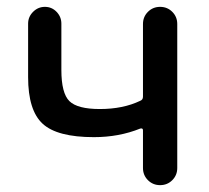

<svg xmlns="http://www.w3.org/2000/svg" viewBox="-20 -540 609 560"><path d="M254 -140Q147 -140 104.5 -179Q62 -218 62 -315V-471Q62 -491 76.5 -505.5Q91 -520 111 -520Q131 -520 145 -505.5Q159 -491 159 -471V-336Q159 -268 182.5 -245Q206 -222 271 -222Q339 -222 389 -246Q397 -249 397 -258V-470Q397 -491 411.5 -505.5Q426 -520 447 -520Q468 -520 482.5 -505.5Q497 -491 497 -470V-50Q497 -29 482.5 -14.5Q468 0 447 0Q426 0 411.5 -14.5Q397 -29 397 -50V-160Q397 -167 389 -165Q327 -140 254 -140Z"/></svg>

Font: Rounded Mplus 1c Medium
Style: Regular
Weight: 500
Version: Version 1.059.20150529